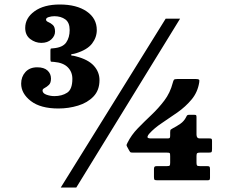

<svg xmlns="http://www.w3.org/2000/svg" viewBox="-20 -783 1040 853"><path d="M74 -411.5Q74 -442 93 -463Q112 -484 145.5 -484Q175.5 -484 191 -469.8Q206.5 -455.5 206.5 -434Q206.5 -414.5 197.2 -405.8Q188 -397 178.5 -392.2Q169 -387.5 169 -381Q169 -368.5 186.5 -362.2Q204 -356 221.5 -356Q255 -356 278.2 -371Q301.5 -386 301.5 -433Q301.5 -463.5 281.2 -484Q261 -504.5 220 -508Q211.5 -508.5 207.8 -508.8Q204 -509 204 -519V-558.5Q204 -567 206.8 -567.5Q209.5 -568 217 -568.5Q258.5 -572 274 -594.2Q289.5 -616.5 289.5 -649.5Q289.5 -683 270 -697Q250.5 -711 221.5 -711Q208.5 -711 196.5 -707.2Q184.5 -703.5 184.5 -696Q184.5 -689 194.5 -685Q204.5 -681 214.5 -672.2Q224.5 -663.5 224.5 -642.5Q224.5 -623.5 208 -608Q191.5 -592.5 163.5 -592.5Q137 -592.5 114.5 -609.5Q92 -626.5 92 -659Q92 -703 133.5 -733Q175 -763 245.5 -763Q320.5 -763 365.2 -732.2Q410 -701.5 410 -649.5Q410 -617 389 -589.5Q368 -562 318 -546.5Q308.5 -543.5 302.2 -543Q296 -542.5 296 -539.5Q296 -535.5 301 -535.8Q306 -536 318 -532.5Q372 -518.5 397 -490.8Q422 -463 422 -427Q422 -382 395.2 -354.2Q368.5 -326.5 326.8 -313.8Q285 -301 239.5 -301Q160 -301 117 -334.2Q74 -367.5 74 -411.5ZM716 -700H780L319 50H250ZM913 -31V7Q913 14.5 910.5 16.2Q908 18 900.5 18H681Q670 18 667 16Q664 14 664 3.5V-31.5Q664 -39.5 666.5 -42.2Q669 -45 677 -45H722Q732 -45 734 -47.8Q736 -50.5 736 -60.5V-89Q736 -101 734 -103Q732 -105 720 -105H570.5Q560.5 -105 558.5 -107.2Q556.5 -109.5 553.5 -115L544 -132.5Q541.5 -137.5 542.5 -140.2Q543.5 -143 546 -148Q563.5 -183.5 592.5 -213.2Q621.5 -243 652.8 -272.5Q684 -302 710 -336.2Q736 -370.5 747.5 -415Q750 -424.5 752.5 -428.2Q755 -432 768 -432H849Q860.5 -432 863.8 -429.5Q867 -427 865 -416.5Q858 -373 831.2 -341Q804.5 -309 769 -284Q733.5 -259 699.5 -236.5Q665.5 -214 643.5 -189.5Q637 -183 635.2 -175.5Q633.5 -168 651 -168H724.5Q732.5 -168 734.2 -170.5Q736 -173 736 -181V-195Q736 -205.5 738.8 -207.5Q741.5 -209.5 748.5 -213.5Q763.5 -221 780.8 -232.8Q798 -244.5 807.5 -264Q809.5 -268.5 811.8 -270.8Q814 -273 821 -273H841Q848 -273 850.5 -271.8Q853 -270.5 853 -263.5V-185.5Q853 -168 867 -168H911Q918.5 -168 920.2 -165.8Q922 -163.5 922 -156.5V-122Q922 -111.5 920.2 -108.2Q918.5 -105 908 -105H869Q860 -105 856.5 -102.8Q853 -100.5 853 -90.5V-60.5Q853 -50.5 855.5 -47.8Q858 -45 868.5 -45H900Q908.5 -45 910.8 -42.5Q913 -40 913 -31Z"/></svg>

Font: Besley* Fatface
Style: Regular
Weight: 900
Designer: Owen Earl
Foundry: indestructible type*
Version: Version 3.000; ttfautohint (v1.8.3)